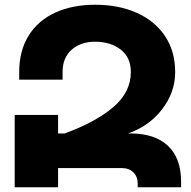

<svg xmlns="http://www.w3.org/2000/svg" viewBox="-20 -790 804 810"><path d="M744 -23V0H561V-15Q561 -45 542.5 -63Q524 -81 493 -81H225V0H42V-305H225V-227H253Q386 -276 459 -339Q532 -402 532 -486Q532 -548 489 -581Q446 -614 381 -614Q321 -614 282.5 -580.5Q244 -547 244 -486V-454H61V-486Q61 -576 101 -640Q141 -704 213.5 -737Q286 -770 382 -770Q480 -770 556.5 -736Q633 -702 676 -638Q719 -574 719 -486Q719 -400 663.5 -328.5Q608 -257 520 -227H530Q633 -227 688.5 -175Q744 -123 744 -23Z"/></svg>

Font: Montserrat arm2
Style: Bold
Weight: 700
Designer: Julieta Ulanovsky
Foundry: Julieta Ulanovsky
Version: Version 6.000